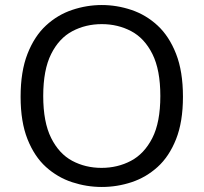

<svg xmlns="http://www.w3.org/2000/svg" viewBox="-20 -732 810 764"><path d="M385 12Q325 12 267 -7Q209 -26 163 -67.5Q117 -109 89.5 -178Q62 -247 62 -347Q62 -448 89.5 -518Q117 -588 163 -630.5Q209 -673 267 -692.5Q325 -712 385 -712Q445 -712 503 -692.5Q561 -673 607 -630.5Q653 -588 680.5 -518Q708 -448 708 -347Q708 -247 680.5 -178Q653 -109 607 -67.5Q561 -26 503.5 -7Q446 12 385 12ZM384 -64Q448 -64 501 -92Q554 -120 586 -182.5Q618 -245 618 -350Q618 -454 586.5 -517Q555 -580 502 -608Q449 -636 385 -636Q321 -636 268 -608Q215 -580 183.5 -517Q152 -454 152 -350Q152 -246 183.5 -183Q215 -120 267.5 -92Q320 -64 384 -64Z"/></svg>

Font: AR One Sans
Style: Regular
Weight: 400
Designer: Niteesh Yadav
Foundry: Niteesh Yadav
Version: Version 1.001;gftools[0.9.33]